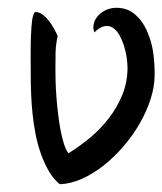

<svg xmlns="http://www.w3.org/2000/svg" viewBox="-20 -474 418 494"><path d="M133.8 0Q117.2 -13.7 105.5 -33.9Q93.8 -54.2 85.2 -78.4Q76.7 -102.5 71.5 -128.9Q66.4 -155.3 63.7 -181.6Q61 -208 60.1 -232.9Q59.1 -257.8 59.1 -278.3V-292.5Q59.1 -304.7 58.8 -324Q58.6 -343.3 59.1 -363.8Q59.6 -384.3 60.8 -403.1Q62 -421.9 64.9 -432.6Q65.9 -435.1 67.1 -439Q68.4 -442.9 71.8 -442.9Q81.1 -442.9 89.8 -436.3Q98.6 -429.7 106 -420.2Q113.3 -410.6 119.1 -399.9Q125 -389.2 128.4 -381.3Q123.5 -359.9 123 -338.6Q122.6 -317.4 122.6 -295.4Q122.6 -283.7 123 -265.6Q123.5 -247.6 125 -226.6Q126.5 -205.6 129.2 -183.1Q131.8 -160.6 135.5 -140.6Q139.2 -120.6 144.3 -104.5Q149.4 -88.4 156.2 -79.6Q183.1 -96.2 210.2 -118.4Q237.3 -140.6 259 -168.5Q280.8 -196.3 294.4 -229.2Q308.1 -262.2 308.1 -299.8Q308.1 -311 305.9 -326.2Q303.7 -341.3 299.1 -356Q294.4 -370.6 287.4 -383.3Q280.3 -396 270.8 -402.3Q261.2 -408.7 249.3 -406.7Q237.3 -404.8 222.7 -390.6Q221.7 -393.6 220.9 -397Q220.2 -400.4 220.2 -403.3Q220.2 -419.9 231.9 -433.1Q243.7 -446.3 261.2 -451.4Q278.8 -456.5 299.1 -451.7Q319.3 -446.8 336.9 -427.7Q354.5 -408.7 366.2 -373.3Q377.9 -337.9 377.9 -281.7Q377.9 -252 367.7 -219.7Q357.4 -187.5 339.6 -156.5Q321.8 -125.5 297.9 -97.7Q273.9 -69.8 246.8 -48.3Q219.7 -26.9 190.7 -13.9Q161.6 -1 133.8 0Z"/></svg>

Font: RIT Kutty
Style: Bold
Weight: 700
Designer: Artist Kutty Kodungallur
Foundry: Rachana Institute of Technology
Version: 1.3.2